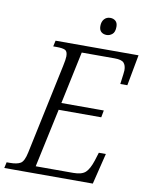

<svg xmlns="http://www.w3.org/2000/svg" viewBox="-113 -952 790 1021"><g transform="rotate(10 281.5 -442.0)"><path d="M-18 0 -11 -32H6Q45 -32 64 -43.5Q83 -55 93 -103L196 -589Q204 -626 204 -642Q204 -669 190 -675.5Q176 -682 145 -682H126L133 -714H581L550 -547H512Q513 -555 515 -570.5Q517 -586 519 -601Q521 -616 521 -622Q521 -649 508.5 -662.5Q496 -676 459 -676H281L221 -393H450L443 -355H213L145 -38H348Q394 -38 414 -57Q434 -76 449 -122L463 -167H501L460 0ZM395 -791Q377 -791 365.5 -801Q354 -811 354 -832Q354 -856 366.5 -870Q379 -884 399 -884Q416 -884 427.5 -874Q439 -864 439 -843Q439 -814 425 -802.5Q411 -791 395 -791Z"/></g></svg>

Font: Noto Serif SemiCondensed Light
Style: Italic
Weight: 300
Width: 4
Italic angle: -12°
Designer: Monotype Design Team
Foundry: Monotype Imaging Inc.
Version: Version 2.013; ttfautohint (v1.8.4.7-5d5b)